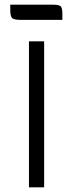

<svg xmlns="http://www.w3.org/2000/svg" viewBox="-20 -802 313 822"><path d="M104 -625H169V0H104ZM66 -717Q37 -717 30.5 -726.5Q24 -736 24 -757V-782H206Q235 -782 241 -773.5Q247 -765 247 -744V-717Z"/></svg>

Font: Changa ExtraLight
Style: Regular
Weight: 250
Designer: Eduardo Rodriguez Tunni
Foundry: Eduardo Rodriguez Tunni
Version: Version 3.002; ttfautohint (v1.8.2)